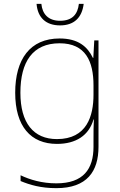

<svg xmlns="http://www.w3.org/2000/svg" viewBox="-20 -738 623 998"><path d="M415 -718H390C384 -665 357 -630 292 -630C231 -630 200 -665 195 -718H170C176 -645 220 -606 292 -606C364 -606 406 -645 415 -718ZM290 -538C136 -538 59 -430 59 -256C59 -81 140 10 276 10C375 10 442 -34 466 -117H468C466 -78 466 -56 466 -17V25C466 140 414 215 273 215C198 215 135 196 87 173V203C135 223 192 240 273 240C433 240 492 152 492 25V-528H470L465 -437H463C435 -495 387 -538 290 -538ZM290 -513C425 -513 466 -419 466 -294V-246C466 -136 432 -15 276 -15C154 -15 86 -99 86 -256C86 -417 150 -513 290 -513Z"/></svg>

Font: Noto Sans Gurmukhi Thin
Style: Regular
Weight: 100
Designer: Jelle Bosma - Monotype Design Team
Foundry: Monotype Imaging Inc.
Version: Version 2.004